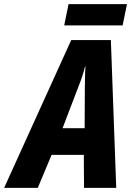

<svg xmlns="http://www.w3.org/2000/svg" viewBox="-80 -910 644 930"><path d="M-60 0 265 -716H457L483 0H327L326 -160H170L103 0ZM223 -289H330L331 -489Q332 -514 332 -538Q332 -562 334 -588H332Q326 -564 318.5 -541Q311 -518 301 -493ZM231 -787 252 -890H535L514 -787Z"/></svg>

Font: Noto Sans Condensed ExtraBold
Style: Italic
Weight: 800
Width: 3
Italic angle: -12°
Designer: Monotype Design Team
Foundry: Monotype Imaging Inc.
Version: Version 2.013; ttfautohint (v1.8.4.7-5d5b)